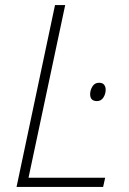

<svg xmlns="http://www.w3.org/2000/svg" viewBox="-20 -734 508 754"><path d="M45 0 196 -714H236L92 -36H393L385 0ZM361 -337Q334 -337 334 -364Q334 -380 343 -394.5Q352 -409 369 -409Q383 -409 389 -401Q395 -393 395 -382Q395 -365 386 -351Q377 -337 361 -337Z"/></svg>

Font: Noto Sans Disp ExtLt
Style: Italic
Weight: 200
Italic angle: -12°
Designer: Monotype Design Team
Foundry: Monotype Imaging Inc.
Version: Version 2.000;GOOG;noto-source:20170915:90ef993387c0